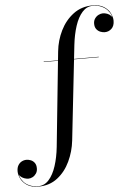

<svg xmlns="http://www.w3.org/2000/svg" viewBox="-240 -807 761 1114"><g transform="rotate(-5 140.5 -250.0)"><path d="M-62 260Q-102.5 260 -127.2 244Q-152 228 -163.5 205Q-175 182 -175 161Q-175 140.5 -167 126.8Q-159 113 -146 106Q-133 99 -118 99Q-105.5 99 -92.5 104.2Q-79.5 109.5 -70.8 121.5Q-62 133.5 -62 153.5Q-62 171 -70.5 183.5Q-79 196 -91.2 202.5Q-103.5 209 -116 209Q-127 209 -140.5 204.2Q-154 199.5 -164 189Q-174 178.5 -174 161H-172.5Q-172.5 176 -166.2 192.8Q-160 209.5 -147 224.2Q-134 239 -112.8 248.2Q-91.5 257.5 -62 257.5Q-26.5 257.5 -0.8 228.5Q25 199.5 41 150.2Q57 101 63.5 40L120 -511.5Q126.5 -575 154.5 -631.8Q182.5 -688.5 230 -724.2Q277.5 -760 342.5 -760Q383 -760 408 -744Q433 -728 444.5 -705Q456 -682 456 -661Q456 -630.5 439.2 -614.8Q422.5 -599 399.5 -599Q387 -599 373.8 -604.2Q360.5 -609.5 351.2 -621.5Q342 -633.5 342 -653.5Q342 -671 350.8 -683.5Q359.5 -696 372.5 -702.5Q385.5 -709 397.5 -709Q409.5 -709 422.8 -704.2Q436 -699.5 445.5 -689Q455 -678.5 455 -661H453.5Q453.5 -677 447 -693.8Q440.5 -710.5 426.8 -725Q413 -739.5 392.2 -748.5Q371.5 -757.5 342.5 -757.5Q307.5 -757.5 281.8 -728.5Q256 -699.5 240 -650.5Q224 -601.5 217 -540L156 11.5Q149 74 122.2 131Q95.5 188 49.2 224Q3 260 -62 260ZM31.5 -457.5V-460H352V-457.5Z"/></g></svg>

Font: Bodoni Moda 72pt
Style: Regular
Weight: 400
Designer: Owen Earl
Foundry: indestructible type
Version: Version 2.005